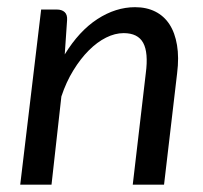

<svg xmlns="http://www.w3.org/2000/svg" viewBox="-20 -504 554 524"><path d="M35.2 0 92.3 -478H134.8Q148.9 -478 156.5 -470.9Q164.1 -463.9 163.1 -449.2L156.7 -355.5Q195.8 -419.4 245.8 -451.9Q295.9 -484.4 348.6 -484.4Q379.9 -484.4 403.8 -472.4Q427.7 -460.4 442.6 -437.5Q457.5 -414.6 463.1 -380.9Q468.8 -347.2 463.4 -304.2L427.7 0H342.3L377.9 -304.2Q385.3 -360.4 370.8 -387Q356.4 -413.6 317.4 -413.6Q293.9 -413.6 269.5 -401.4Q245.1 -389.2 222.4 -366.5Q199.7 -343.8 180.2 -312Q160.6 -280.3 147.5 -240.7L120.6 0Z"/></svg>

Font: Carlito
Style: Italic
Weight: 400
Italic angle: -7°
Designer: Lukasz Dziedzic
Foundry: tyPoland Lukasz Dziedzic
Version: Version 1.104